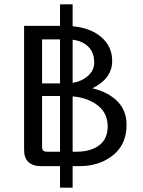

<svg xmlns="http://www.w3.org/2000/svg" viewBox="-20 -770 665 890"><path d="M258.3 -750H316.7V-648.3Q400 -640.8 450 -597.5Q500 -554.2 500 -487.5Q500 -405.8 408.3 -360.8Q483.3 -342.5 525 -299.6Q566.7 -256.7 566.7 -191.7Q566.7 -100.8 503.8 -50.4Q440.8 0 350 0H316.7V100H258.3V0H166.7Q132.5 0 112.1 -18.8Q91.7 -37.5 91.7 -75V-650H258.3ZM258.3 -325H175V-91.7Q175 -77.5 180.4 -72.1Q185.8 -66.7 200 -66.7H258.3ZM258.3 -383.3V-587.5H175V-383.3ZM316.7 -585.8V-385.8Q360 -393.3 388.3 -418.8Q416.7 -444.2 416.7 -479.2Q416.7 -525.8 390 -552.9Q363.3 -580 316.7 -585.8ZM316.7 -323.3V-66.7H333.3Q400.8 -66.7 440 -96.7Q479.2 -126.7 479.2 -183.3Q479.2 -245 433.8 -280.8Q388.3 -316.7 316.7 -323.3Z"/></svg>

Font: BoonBaan
Style: Regular
Weight: 400
Designer: Sungsit Sawaiwan
Foundry: FontUni
Version: Version 2.0